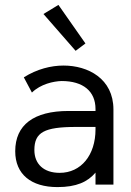

<svg xmlns="http://www.w3.org/2000/svg" viewBox="-20 -752 535 782"><path d="M218 -732 157 -695 288 -545 328 -575ZM442 -306C442 -432 338 -485 239 -485C188 -485 131 -471 77 -437L110 -375C146 -410 198 -421 231 -422C319 -422 369 -380 369 -308V-300H259C117 -300 42 -243 42 -136C42 -42 107 10 214 10C291 10 337 -11 369 -49V0H442ZM369 -235V-225C369 -120 310 -48 223 -48C158 -48 120 -84 120 -141C120 -213 160 -235 290 -235Z"/></svg>

Font: Mint Spirit
Style: Regular
Weight: 400
Designer: HARENDAL Hirwen
Foundry: Arkandis Digital Foundry.
Version: Version 1.004;FFEdit